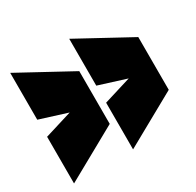

<svg xmlns="http://www.w3.org/2000/svg" viewBox="-127 -695 865 848"><g transform="rotate(-30 305.0 -271.0)"><path d="M289 -407V-138L21 11V-227L161 -270L21 -314V-553ZM590 -407V-138L322 11V-227L462 -270L322 -314V-553Z"/></g></svg>

Font: Georama Black
Style: Regular
Weight: 900
Designer: Jean-Baptiste Levee
Foundry: Production Type
Version: Version 1.001